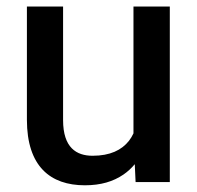

<svg xmlns="http://www.w3.org/2000/svg" viewBox="-20 -548 594 578"><path d="M385.7 -53.7 388.2 0H491.2V-528.3H381.8V-146.5C377.9 -138.2 373.5 -130.9 368.2 -124C346.2 -96.2 311.5 -79.1 258.8 -79.1C210.4 -79.1 169.9 -103 169.9 -186.5V-528.3H61V-187.5C61 -46.9 131.8 9.8 235.4 9.8C283.7 9.8 320.8 -1.5 351.6 -22.5C364.3 -31.2 375.5 -41.5 385.7 -53.7Z"/></svg>

Font: Bert Sans Medium
Style: Regular
Weight: 500
Designer: Christian Robertson (Google), Cristiano Sobral
Foundry: Google, Cristiano Sobral
Version: Version 3.101